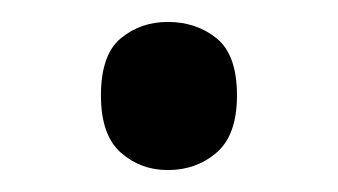

<svg xmlns="http://www.w3.org/2000/svg" viewBox="-20 -141 308 175"><path d="M72 -54Q72 -91 90 -106Q108 -121 133 -121Q159 -121 177.5 -106Q196 -91 196 -54Q196 -18 177.5 -2Q159 14 133 14Q108 14 90 -2Q72 -18 72 -54Z"/></svg>

Font: uguzrati15
Style: Book
Weight: 400
Designer: Jelle Bosma - Monotype Design Team, Universal Thirst
Foundry: Monotype Imaging Inc.
Version: Version 2.106